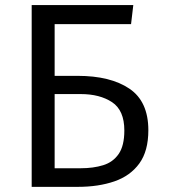

<svg xmlns="http://www.w3.org/2000/svg" viewBox="-20 -726 655 746"><path d="M497.9 -706.2 489.2 -632.3H192.3V-431.3H281.5Q409.2 -431.3 482.8 -381.5Q556.4 -331.8 556.4 -220Q556.4 -139 521.3 -90.8Q486.2 -42.6 424.4 -21.3Q362.6 0 282.6 0H103.1V-706.2ZM293.8 -360.5H192.3V-72.3H293.8Q342.6 -72.3 380.8 -84.1Q419 -95.9 441 -127.7Q463.1 -159.5 463.1 -219Q463.1 -297.4 415.4 -329Q367.7 -360.5 293.8 -360.5Z"/></svg>

Font: FiraCode Nerd Font Mono
Style: Regular
Weight: 400
Monospace: yes
Designer: Carrois Corporate, Edenspiekermann AG, Nikita Prokopov
Foundry: Carrois Corporate, Edenspiekermann AG, Nikita Prokopov
Version: Version 6.002;Nerd Fonts 3.4.0